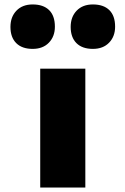

<svg xmlns="http://www.w3.org/2000/svg" viewBox="-20 -844 564 864"><path d="M161 0V-535H364V0ZM398 -624Q350 -624 324 -650Q298 -676 298 -723Q298 -768 325 -796Q352 -824 398 -824Q446 -824 472 -798.5Q498 -773 498 -724Q498 -680 471 -652Q444 -624 398 -624ZM127 -624Q79 -624 53 -650Q27 -676 27 -723Q27 -768 54 -796Q81 -824 127 -824Q175 -824 201 -798.5Q227 -773 227 -724Q227 -680 200 -652Q173 -624 127 -624Z"/></svg>

Font: Lexend Peta Black
Style: Regular
Weight: 900
Version: Version 1.007